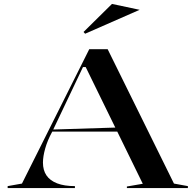

<svg xmlns="http://www.w3.org/2000/svg" viewBox="-20 -959 997 979"><path d="M19 0V-10L92 -23L435 -708H529L867 -23L938 -10V0H627V-8L708 -22L417 -617H403L246 -287Q222 -243 210.5 -202Q199 -161 199 -130Q199 -91 217 -64.5Q235 -38 271.5 -24Q308 -10 362 -10V0ZM232 -288V-298L583 -309V-288ZM414 -787 406 -796 551 -939 692 -909Z"/></svg>

Font: Kalnia SemiExpanded
Style: Regular
Weight: 400
Width: 6
Designer: Frida Medrano
Foundry: Frida Medrano
Version: Version 1.105